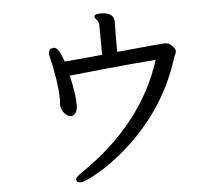

<svg xmlns="http://www.w3.org/2000/svg" viewBox="-56 -827 1112 957"><g transform="rotate(-5 500.0 -348.0)"><path d="M311 66.9Q288.1 66.9 288.1 49.8Q288.1 38.6 325.2 14.2Q635.3 -197.8 734.9 -508.8Q603 -499 454.1 -483.4Q305.2 -467.8 301.8 -467.8Q322.8 -376 323.2 -319.8Q323.2 -272 292 -266.1Q273.9 -266.1 258.5 -283.4Q243.2 -300.8 240.2 -326.2L242.2 -348.1Q242.2 -401.4 231.7 -463.1Q221.2 -524.9 217.8 -537.1Q208 -573.2 208 -585.9Q208 -612.8 234.9 -612.8Q258.8 -612.8 282.2 -540Q339.4 -543.9 471.2 -557.1L470.2 -705.1Q470.2 -722.2 459.7 -732.7Q449.2 -743.2 449.2 -752.9Q453.1 -762.7 481.9 -763.2Q547.9 -763.2 547.9 -715.8L546.9 -564.9Q771 -586.9 788.1 -586.9Q808.1 -586.9 823.5 -570.6Q838.9 -554.2 838.9 -544.9Q838.9 -535.2 834.5 -528.1Q830.1 -521 828.1 -514.2Q751 -263.2 545.9 -80.1Q447.8 5.9 358.9 48.8Q323.2 66.9 311 66.9Z"/></g></svg>

Font: LXGW WenKai Screen R
Style: Regular
Weight: 400
Designer: Fontworks Inc.
Version: Version 1.235;May 31, 2022